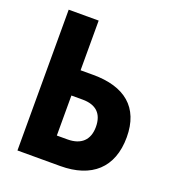

<svg xmlns="http://www.w3.org/2000/svg" viewBox="-131 -814 825 915"><g transform="rotate(20 281.5 -357.0)"><path d="M61 0H278C436 0 529 -82 529 -237C529 -389 436 -462 277 -462H213V-714H61ZM213 -131V-334H270C338 -334 374 -300 374 -233C374 -167 336 -131 267 -131Z"/></g></svg>

Font: Noto Sans Mono SemiCondensed ExtraBold
Style: Regular
Weight: 800
Width: 4
Designer: Monotype Design Team
Foundry: Monotype Imaging Inc.
Version: Version 2.014